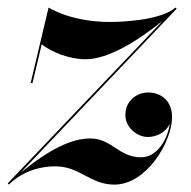

<svg xmlns="http://www.w3.org/2000/svg" viewBox="-68 -490 518 520"><path d="M15 -265H20L45 -370C71 -349 120 -329.5 164 -329.5C225 -329.5 305 -379 373 -434L-47.5 7L-46 6.5L-46.5 7L-44 10C-12 -22 34 -39.5 82 -39.5C148 -39.5 177 10 241.5 10C330 10 398 -107.5 398 -172.5C398 -217.5 368 -239.5 333.5 -239.5C302 -239.5 271.5 -217 271.5 -178.5C271.5 -144.5 303.5 -119 332.5 -119C357 -119 381.5 -132.5 392 -154.5C385.5 -113 358.5 -64 314 -64C253.5 -64 235 -115 176.5 -115C127.5 -115 68.5 -88 -12.5 -22L410.5 -466.5L407 -469.5C371.5 -437.5 276 -430.5 228 -430.5C182 -430.5 117 -439 63.5 -469.5Z"/></svg>

Font: Bodoni* 36pt Medium
Style: Italic
Weight: 500
Italic angle: -13°
Version: Version 2.3